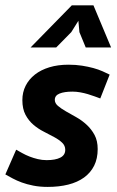

<svg xmlns="http://www.w3.org/2000/svg" viewBox="-34 -697 443 728"><path d="M27.3 -129.4Q37.6 -123.5 50.3 -116.5Q63 -109.4 77.9 -103.5Q92.8 -97.7 109.1 -93.8Q125.5 -89.8 142.6 -89.8Q176.3 -89.8 194.8 -99.4Q213.4 -108.9 213.4 -128.9Q213.4 -145 201.4 -156.2Q189.5 -167.5 171.4 -177.2Q153.3 -187 132.1 -197.8Q110.8 -208.5 92.8 -223.9Q74.7 -239.3 62.7 -261.7Q50.8 -284.2 50.8 -317.4Q50.8 -347.2 63.2 -371.8Q75.7 -396.5 98.4 -414.3Q121.1 -432.1 153.3 -441.9Q185.5 -451.7 225.6 -451.7Q253.4 -451.7 276.9 -448Q300.3 -444.3 319.8 -439Q339.4 -433.6 354.7 -426.8Q370.1 -419.9 381.8 -414.1L346.2 -323.7Q336.9 -327.1 325 -331.5Q313 -335.9 299.1 -340.1Q285.2 -344.2 270.3 -346.9Q255.4 -349.6 240.7 -349.6Q210 -349.6 191.9 -342.3Q173.8 -335 173.8 -318.4Q173.8 -305.7 185.8 -295.4Q197.8 -285.2 215.8 -274.9Q233.9 -264.6 255.1 -252.7Q276.4 -240.7 294.4 -224.1Q312.5 -207.5 324.5 -185.3Q336.4 -163.1 336.4 -131.8Q336.4 -95.7 323 -68.8Q309.6 -42 284.7 -23.9Q259.8 -5.9 224.9 2.9Q189.9 11.7 147 11.7Q116.7 11.7 92.3 6.8Q67.9 2 48.6 -5.1Q29.3 -12.2 13.9 -20.5Q-1.5 -28.8 -13.7 -35.6ZM238.3 -676.8H320.3L387.2 -517.1H291L267.1 -575.2L263.2 -618.2L236.3 -575.2L179.2 -517.1H82Z"/></svg>

Font: PT Astra Sans
Style: Bold Italic
Weight: 700
Italic angle: -16°
Designer: A.Korolkova, I. Chaeva
Foundry: ParaType Ltd
Version: Version 1.002W